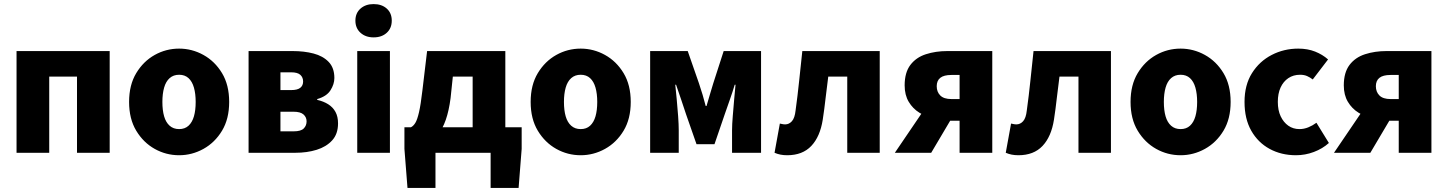

<svg xmlns="http://www.w3.org/2000/svg" viewBox="-20 -748 7089 940"><path d="M61 0V-498H517V0H357V-373H221V0Z M857 12Q793 12 737.5 -19Q682 -50 647 -108Q612 -166 612 -249Q612 -332 647 -390Q682 -448 737.5 -479Q793 -510 857 -510Q920 -510 976 -479Q1032 -448 1067 -390Q1102 -332 1102 -249Q1102 -166 1067 -108Q1032 -50 976 -19Q920 12 857 12ZM857 -116Q885 -116 903 -132.5Q921 -149 929.5 -178.5Q938 -208 938 -249Q938 -289 929.5 -319Q921 -349 903 -365.5Q885 -382 857 -382Q829 -382 810.5 -365.5Q792 -349 783.5 -319Q775 -289 775 -249Q775 -208 783.5 -178.5Q792 -149 810.5 -132.5Q829 -116 857 -116Z M1197 0V-498H1413Q1469 -498 1515 -486Q1561 -474 1589 -445Q1617 -416 1617 -366Q1617 -336 1598 -306Q1579 -276 1533 -263V-259Q1564 -252 1587 -237.5Q1610 -223 1622.5 -200Q1635 -177 1635 -144Q1635 -92 1606 -60.5Q1577 -29 1530 -14.5Q1483 0 1426 0ZM1353 -307H1405Q1436 -307 1450 -318Q1464 -329 1464 -349Q1464 -369 1450.5 -381.5Q1437 -394 1405 -394H1353ZM1353 -105H1418Q1453 -105 1467 -119Q1481 -133 1481 -154Q1481 -174 1466 -187.5Q1451 -201 1417 -201H1353Z M1729 0V-498H1889V0ZM1809 -565Q1770 -565 1745 -587.5Q1720 -610 1720 -647Q1720 -684 1745 -706Q1770 -728 1809 -728Q1849 -728 1873.5 -706Q1898 -684 1898 -647Q1898 -610 1873.5 -587.5Q1849 -565 1809 -565Z M2112 0V172H1975L1960 -19V-125H2534V-19L2519 172H2382V0ZM2294 -46V-373H2197L2186 -268Q2178 -206 2162.5 -161.5Q2147 -117 2123.5 -88.5Q2100 -60 2069.5 -46Q2039 -32 2002 -32L1992 -125Q2004 -131 2013.5 -146.5Q2023 -162 2031.5 -199Q2040 -236 2048 -305L2071 -498H2454V-46Z M2823 12Q2759 12 2703.5 -19Q2648 -50 2613 -108Q2578 -166 2578 -249Q2578 -332 2613 -390Q2648 -448 2703.5 -479Q2759 -510 2823 -510Q2886 -510 2942 -479Q2998 -448 3033 -390Q3068 -332 3068 -249Q3068 -166 3033 -108Q2998 -50 2942 -19Q2886 12 2823 12ZM2823 -116Q2851 -116 2869 -132.5Q2887 -149 2895.5 -178.5Q2904 -208 2904 -249Q2904 -289 2895.5 -319Q2887 -349 2869 -365.5Q2851 -382 2823 -382Q2795 -382 2776.5 -365.5Q2758 -349 2749.5 -319Q2741 -289 2741 -249Q2741 -208 2749.5 -178.5Q2758 -149 2776.5 -132.5Q2795 -116 2823 -116Z M3163 0V-498H3347L3402 -340Q3412 -310 3420 -283.5Q3428 -257 3435 -229H3439Q3447 -257 3455 -283.5Q3463 -310 3472 -340L3523 -498H3706V0H3564V-110Q3564 -138 3567.5 -179.5Q3571 -221 3574.5 -263Q3578 -305 3581 -333H3577Q3567 -299 3553 -259.5Q3539 -220 3528 -188L3478 -42H3390L3339 -188Q3329 -220 3315 -260Q3301 -300 3290 -333H3286Q3289 -305 3293 -263Q3297 -221 3300 -179.5Q3303 -138 3303 -110V0Z M3834 12Q3816 12 3801 9Q3786 6 3772 0L3798 -143Q3804 -142 3810.5 -140.5Q3817 -139 3824 -139Q3843 -139 3857 -154.5Q3871 -170 3875 -207Q3885 -279 3892.5 -352Q3900 -425 3908 -498H4287V0H4128V-373H4035Q4028 -322 4022 -268Q4016 -214 4008 -162Q3995 -79 3952 -33.5Q3909 12 3834 12Z M4678 0V-157H4629Q4593 -157 4553.5 -166.5Q4514 -176 4481.5 -196Q4449 -216 4429 -249.5Q4409 -283 4409 -330Q4409 -393 4437 -430Q4465 -467 4513 -482.5Q4561 -498 4618 -498H4838V0ZM4638 -263H4678V-381H4638Q4601 -381 4583.5 -367Q4566 -353 4566 -326Q4566 -298 4583.5 -280.5Q4601 -263 4638 -263ZM4361 0 4524 -240 4655 -196 4539 0Z M4966 12Q4948 12 4933 9Q4918 6 4904 0L4930 -143Q4936 -142 4942.5 -140.5Q4949 -139 4956 -139Q4975 -139 4989 -154.5Q5003 -170 5007 -207Q5017 -279 5024.5 -352Q5032 -425 5040 -498H5419V0H5260V-373H5167Q5160 -322 5154 -268Q5148 -214 5140 -162Q5127 -79 5084 -33.5Q5041 12 4966 12Z M5760 12Q5696 12 5640.5 -19Q5585 -50 5550 -108Q5515 -166 5515 -249Q5515 -332 5550 -390Q5585 -448 5640.5 -479Q5696 -510 5760 -510Q5823 -510 5879 -479Q5935 -448 5970 -390Q6005 -332 6005 -249Q6005 -166 5970 -108Q5935 -50 5879 -19Q5823 12 5760 12ZM5760 -116Q5788 -116 5806 -132.5Q5824 -149 5832.5 -178.5Q5841 -208 5841 -249Q5841 -289 5832.5 -319Q5824 -349 5806 -365.5Q5788 -382 5760 -382Q5732 -382 5713.5 -365.5Q5695 -349 5686.5 -319Q5678 -289 5678 -249Q5678 -208 5686.5 -178.5Q5695 -149 5713.5 -132.5Q5732 -116 5760 -116Z M6325 12Q6253 12 6196 -19Q6139 -50 6106 -108Q6073 -166 6073 -249Q6073 -332 6109.5 -390Q6146 -448 6206 -479Q6266 -510 6336 -510Q6382 -510 6418.5 -495.5Q6455 -481 6482 -457L6407 -359Q6394 -369 6379.5 -375.5Q6365 -382 6345 -382Q6312 -382 6287.5 -365.5Q6263 -349 6249.5 -319.5Q6236 -290 6236 -249Q6236 -208 6250 -178.5Q6264 -149 6287.5 -132.5Q6311 -116 6342 -116Q6364 -116 6385 -124.5Q6406 -133 6425 -147L6486 -48Q6455 -20 6412.5 -4Q6370 12 6325 12Z M6828 0V-157H6779Q6743 -157 6703.5 -166.5Q6664 -176 6631.5 -196Q6599 -216 6579 -249.5Q6559 -283 6559 -330Q6559 -393 6587 -430Q6615 -467 6663 -482.5Q6711 -498 6768 -498H6988V0ZM6788 -263H6828V-381H6788Q6751 -381 6733.5 -367Q6716 -353 6716 -326Q6716 -298 6733.5 -280.5Q6751 -263 6788 -263ZM6511 0 6674 -240 6805 -196 6689 0Z"/></svg>

Font: Source Sans 3 ExtraBold
Style: Regular
Weight: 800
Designer: Paul D. Hunt
Foundry: Adobe
Version: Version 3.052;hotconv 1.1.0;makeotfexe 2.6.0